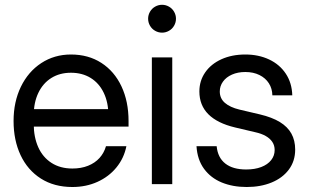

<svg xmlns="http://www.w3.org/2000/svg" viewBox="-20 -749 1257 781"><path d="M35.2 -256.8Q35.2 -334.5 64.9 -396Q94.7 -457.5 147.9 -492.4Q201.2 -527.3 268.6 -527.3Q339.4 -527.3 392.3 -493.2Q445.3 -459 474.1 -397.7Q502.9 -336.4 502.9 -256.8V-233.9H79.1V-305.2H456.5L420.9 -280.3Q420.9 -332 402.1 -371.3Q383.3 -410.6 348.9 -431.9Q314.5 -453.1 268.6 -453.1Q223.1 -453.1 189 -431.9Q154.8 -410.6 136 -371.3Q117.2 -332 117.2 -280.3V-245.1Q117.2 -191.4 135.5 -150.4Q153.8 -109.4 189.5 -86.4Q225.1 -63.5 274.4 -63.5Q310.1 -63.5 338.1 -74.7Q366.2 -85.9 384.8 -106.4Q403.3 -127 411.1 -154.3H494.1Q484.4 -105.5 453.6 -67.9Q422.9 -30.3 376.5 -9.3Q330.1 11.7 274.4 11.7Q200.2 11.7 146.2 -22.7Q92.3 -57.1 63.7 -117.9Q35.2 -178.7 35.2 -256.8Z M597.7 -515.6H680.7V0H597.7ZM582.5 -672.9Q582.5 -688 590.1 -701.2Q597.7 -714.4 610.8 -721.9Q624 -729.5 639.2 -729.5Q654.3 -729.5 667.5 -721.9Q680.7 -714.4 688.2 -701.2Q695.8 -688 695.8 -672.9Q695.8 -657.7 688.2 -644.5Q680.7 -631.3 667.5 -623.8Q654.3 -616.2 639.2 -616.2Q624 -616.2 610.8 -623.8Q597.7 -631.3 590.1 -644.5Q582.5 -657.7 582.5 -672.9Z M779.3 -154.3H861.3Q865.7 -107.9 896.5 -83.7Q927.2 -59.6 981.4 -59.6Q1016.6 -59.6 1042.7 -69.6Q1068.8 -79.6 1083 -97.7Q1097.2 -115.7 1097.2 -138.7Q1097.2 -157.7 1087.6 -171.9Q1078.1 -186 1060.8 -195.8Q1043.5 -205.6 1019.5 -210.9L936.5 -230.5Q864.3 -247.6 827.6 -284.2Q791 -320.8 791 -377Q791 -420.4 814.7 -454.6Q838.4 -488.8 880.9 -508.1Q923.3 -527.3 978 -527.3Q1031.7 -527.3 1074.7 -507.1Q1117.7 -486.8 1142.6 -449.2Q1167.5 -411.6 1168.9 -361.3H1087.9Q1087.4 -388.7 1073.7 -410.2Q1060.1 -431.6 1035.4 -443.8Q1010.7 -456.1 978 -456.1Q947.3 -456.1 923.6 -445.6Q899.9 -435.1 887 -417Q874 -398.9 874 -377Q874 -348.6 894.8 -330.6Q915.5 -312.5 954.1 -303.2L1037.1 -283.7Q1086.4 -272 1118.2 -252.7Q1149.9 -233.4 1165.3 -205.6Q1180.7 -177.7 1180.7 -140.6Q1180.7 -93.8 1155 -59.3Q1129.4 -24.9 1084.7 -6.6Q1040 11.7 983.4 11.7Q926.8 11.7 881.8 -6.8Q836.9 -25.4 809.8 -62.5Q782.7 -99.6 779.3 -154.3Z"/></svg>

Font: Intratopia Thin
Style: Regular
Weight: 100
Designer: Rasmus Andersson
Foundry: rsms
Version: Version 3.000;Glyphs 3.2.3 (3260)